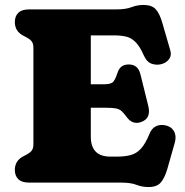

<svg xmlns="http://www.w3.org/2000/svg" viewBox="-20 -738 747 776"><path d="M40 -649Q40 -672.5 54 -686.2Q68 -700 97.5 -700H448.5Q488.5 -700 511.5 -709Q534.5 -718 560.5 -718Q593.5 -718 609.5 -700.5Q625.5 -683 636.5 -644L668.5 -533.5Q674.5 -512.5 661.8 -497Q649 -481.5 626.5 -477.5Q608.5 -474.5 590.8 -481.2Q573 -488 561.5 -513.5Q545 -551 527.5 -568.2Q510 -585.5 489.2 -590.2Q468.5 -595 441.5 -595H347V-397.5H403Q430.5 -397.5 439 -409Q447.5 -420.5 455 -444Q465.5 -477.5 500 -477.5Q538 -477.5 547.5 -438L579.5 -309Q591.5 -258.5 549.5 -244.5Q514.5 -232.5 490.5 -267Q480 -281.5 471.2 -289.2Q462.5 -297 448.8 -299.8Q435 -302.5 409.5 -302.5H347V-186Q347 -105 426 -105H451.5Q484.5 -105 508 -111.2Q531.5 -117.5 549.5 -137Q567.5 -156.5 583.5 -195.5Q592.5 -219 609.8 -227.5Q627 -236 648.5 -231.5Q672.5 -226.5 683.2 -207.5Q694 -188.5 686.5 -161.5L656.5 -56Q645.5 -18 629.5 0Q613.5 18 580.5 18Q554.5 18 531.5 9Q508.5 0 468.5 0H97.5Q68 0 54 -13.8Q40 -27.5 40 -51Q40 -88 73 -105.5L89 -114Q100.5 -120 107.8 -128.8Q115 -137.5 115 -157V-543Q115 -562.5 107.8 -571.2Q100.5 -580 89 -586L73 -594.5Q40 -612 40 -649Z"/></svg>

Font: Fraunces 9pt SuperSoft Black
Style: Regular
Weight: 900
Version: Version 1.000;[b76b70a41]